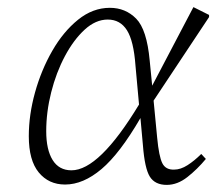

<svg xmlns="http://www.w3.org/2000/svg" viewBox="-20 -507 608 540"><path d="M110 -138Q110 -86 128 -57Q146 -28 181 -28Q259 -28 371 -213L361 -323Q356 -392 337 -422Q318 -452 283 -452Q249 -452 218 -423.5Q187 -395 162.5 -349Q138 -303 124 -247.5Q110 -192 110 -138ZM163 12Q117 12 89 -22Q61 -56 61 -124Q61 -184 78.5 -247Q96 -310 127 -364Q158 -418 199.5 -451.5Q241 -485 289 -485Q333 -485 363 -454.5Q393 -424 401 -337L408 -266L524 -487L568 -465V-459L412 -224L422 -120Q427 -67 436.5 -48Q446 -29 470 -30Q488 -30 507.5 -42.5Q527 -55 546 -74L559 -60Q535 -31 507 -9Q479 13 449 13Q416 13 401.5 -10Q387 -33 382 -98L375 -175Q317 -75 265.5 -31.5Q214 12 163 12Z"/></svg>

Font: Source Serif Pro Light
Style: Italic
Weight: 300
Italic angle: -12°
Designer: Frank Grießhammer
Foundry: Adobe Systems Incorporated
Version: Version 3.001;hotconv 1.0.111;makeotfexe 2.5.65597